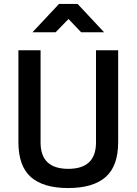

<svg xmlns="http://www.w3.org/2000/svg" viewBox="-20 -939 690 970"><path d="M185 -219Q185 -86 325 -86Q465 -86 465 -219V-685H577V-221Q577 -100 513.5 -44.5Q450 11 324.5 11Q199 11 136 -44.5Q73 -100 73 -221V-685H185ZM144 -776 278 -919H372L506 -776H390L326 -843L261 -776Z"/></svg>

Font: TitilliumWeb-SemiBold
Style: SemiBold
Weight: 600
Version: Version 1.001;PS 57.000;hotconv 1.0.70;makeotf.lib2.5.55311